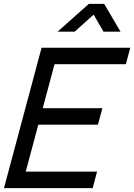

<svg xmlns="http://www.w3.org/2000/svg" viewBox="-77 -965 688 985"><path d="M218.4 -802.5H305.9L403.4 -890L453.9 -802.5H541.4L457.6 -945H378.6ZM-56.6 0H398.4L421 -84.5H55L119.6 -325.5H425.6L448.3 -410H142.3L202.7 -635.5H568.7L591.3 -720H136.3Z"/></svg>

Font: Manrope
Style: MediumItalic
Weight: 500
Italic angle: -15°
Designer: Mikhail Sharanda
Foundry: Mikhail Sharanda
Version: Version 4.502;hotconv 1.0.109;makeotfexe 2.5.65596